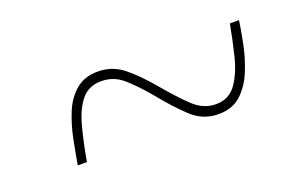

<svg xmlns="http://www.w3.org/2000/svg" viewBox="-37 -544 585 375"><g transform="rotate(-20 255.0 -356.5)"><path d="M77 -277Q81 -301 86.5 -328.5Q92 -356 102 -380.5Q112 -405 130 -420.5Q148 -436 176 -436Q206 -436 229 -417.5Q252 -399 278 -368Q304 -337 325 -317Q346 -297 372 -297Q399 -297 414 -318Q429 -339 437 -371Q445 -403 451 -436H470Q467 -415 461.5 -388Q456 -361 445.5 -335.5Q435 -310 417 -293.5Q399 -277 370 -277Q338 -277 314 -299.5Q290 -322 265 -353Q239 -384 220 -400Q201 -416 176 -416Q150 -416 135 -398Q120 -380 111.5 -348.5Q103 -317 96 -277Z"/></g></svg>

Font: Noto Serif Display SemiCondensed
Style: Bold Italic
Weight: 700
Width: 4
Italic angle: -12°
Designer: Monotype Design Team
Foundry: Monotype Imaging Inc.
Version: Version 2.009